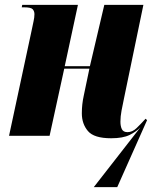

<svg xmlns="http://www.w3.org/2000/svg" viewBox="-20 -556 645 786"><path d="M364 210 555 -35Q538 -17 510.5 -3.5Q483 10 435 10Q365 10 340 -19.5Q315 -49 315 -92Q315 -111 317 -129Q319 -147 323 -165L346 -275H243L183 0H17L109 -429Q114 -454 117.5 -469.5Q121 -485 121 -498Q121 -510 114 -518Q107 -526 79 -526H69L71 -536H299L245 -285H348L407 -536H567L488 -155Q482 -127 477.5 -103Q473 -79 473 -58Q473 -39 479 -27Q485 -15 502 -15Q522 -15 539.5 -32Q557 -49 576 -70L582 -64L460 210Z"/></svg>

Font: Noto Serif Display ExtraCondensed Black
Style: Italic
Weight: 900
Width: 2
Italic angle: -12°
Designer: Monotype Design Team
Foundry: Monotype Imaging Inc.
Version: Version 2.009